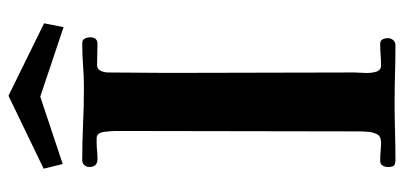

<svg xmlns="http://www.w3.org/2000/svg" viewBox="-270 -676 953 453"><g transform="rotate(-90 206.5 -449.5)"><path d="M345 -713Q345 -720 342 -726Q339 -732 331 -732Q305 -732 278.5 -730Q252 -728 226 -728Q183 -728 140.5 -730Q98 -732 55 -732Q48 -732 43.5 -727Q39 -722 39 -715Q39 -696 58 -696Q68 -696 77.5 -697Q87 -698 97 -698Q100 -698 102.5 -698Q105 -698 108 -698Q120 -697 122 -679.5Q124 -662 124 -653L123 -79Q123 -70 122 -57.5Q121 -45 116 -36Q111 -27 97 -27Q87 -27 76 -28Q65 -29 54 -29Q46 -29 42.5 -23.5Q39 -18 39 -10Q39 -1 42 3Q45 7 55 7Q89 7 123 6Q157 5 191 5Q225 5 258.5 6Q292 7 326 7Q334 7 338.5 1.5Q343 -4 343 -11Q343 -18 340 -23.5Q337 -29 330 -29Q317 -29 304 -28Q291 -27 278 -27Q267 -27 263.5 -39.5Q260 -52 261 -67Q262 -82 262 -89Q262 -199 261.5 -309.5Q261 -420 261 -530Q261 -565 261.5 -600.5Q262 -636 262 -671Q262 -680 266 -688.5Q270 -697 280 -697Q292 -697 304.5 -696.5Q317 -696 329 -696Q345 -696 345 -713ZM378 -822 207 -906 35 -823 46 -778 205 -831 369 -776Z"/></g></svg>

Font: UoqMunThenKhung
Style: Regular
Weight: 400
Designer: Font-Kai, 金井和夫, 宇文滿月
Foundry: Kazuo Kanai, Moonlit Owen
Version: Version 1.197